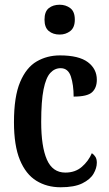

<svg xmlns="http://www.w3.org/2000/svg" viewBox="-20 -781 459 811"><path d="M236 10Q178 10 133.5 -17.5Q89 -45 64 -105.5Q39 -166 39 -265Q39 -373 65 -434.5Q91 -496 135 -521.5Q179 -547 233 -547Q313 -547 351 -518.5Q389 -490 389 -444Q389 -410 369 -391.5Q349 -373 291 -373Q291 -422 279.5 -457.5Q268 -493 236 -493Q211 -493 192.5 -473Q174 -453 164 -403.5Q154 -354 154 -266Q154 -162 178 -107Q202 -52 256 -52Q298 -52 326 -76.5Q354 -101 368 -134Q377 -128 383 -118.5Q389 -109 389 -94Q389 -71 375 -47Q361 -23 327.5 -6.5Q294 10 236 10ZM232 -635Q204 -635 186 -650Q168 -665 168 -698Q168 -732 186 -746.5Q204 -761 232 -761Q258 -761 277 -746.5Q296 -732 296 -698Q296 -665 277 -650Q258 -635 232 -635Z"/></svg>

Font: Noto Serif Thai ExtraCondensed SemiBold
Style: Regular
Weight: 600
Width: 2
Designer: Monotype Design Team
Foundry: Monotype Imaging Inc.
Version: Version 2.001; ttfautohint (v1.8.4.7-5d5b)